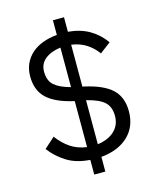

<svg xmlns="http://www.w3.org/2000/svg" viewBox="-126 -867 850 1036"><g transform="rotate(-15 299.0 -349.0)"><path d="M270 82V0Q194 -5 141.5 -37.5Q89 -70 52 -119L111 -172Q143 -129 181.5 -103.5Q220 -78 271 -71V-328Q168 -351 120.5 -395.5Q73 -440 73 -518Q73 -558 87.5 -589.5Q102 -621 128 -644Q154 -667 190 -680.5Q226 -694 270 -698V-780H332V-699Q400 -693 449.5 -664.5Q499 -636 535 -586L474 -540Q449 -575 414 -597.5Q379 -620 331 -627V-393L340 -391Q444 -368 491.5 -323.5Q539 -279 539 -200Q539 -114 483.5 -61.5Q428 -9 332 0V82ZM460 -195Q460 -246 430.5 -273Q401 -300 331 -317V-71Q391 -79 425.5 -111.5Q460 -144 460 -195ZM152 -524Q152 -473 181.5 -447.5Q211 -422 271 -406V-627Q217 -620 184.5 -594Q152 -568 152 -524Z"/></g></svg>

Font: IBM Plex Sans KR
Style: Regular
Weight: 400
Designer: Mike Abbink; Paul van der Laan; Pieter van Rosmalen; Wujin Sim; Chorong Kim; Dohee Lee;
Foundry: Sandoll Inc.
Version: Version 1.000